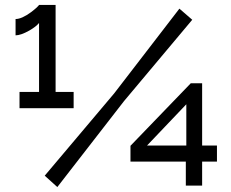

<svg xmlns="http://www.w3.org/2000/svg" viewBox="-20 -751 933 777"><path d="M205 -731H138Q138 -730 129 -721Q124 -716 106 -702Q68 -674 43 -674V-608Q64 -608 98 -627Q126 -643 138 -658V-379H59V-313H278V-379H205ZM482 -342 758 -671 706 -716 442 -373 161 -40 212 6ZM798 -97H858V-162H798V-414H752L508 -161V-97H732V0H798ZM734 -162H575L734 -329Z"/></svg>

Font: RT Raleway SemiBold
Style: Regular
Weight: 400
Designer: Matt McInerney, Pablo Impallari, Rodrigo Fuenzalida — Edited by Milan Moffatt in April 2016
Foundry: Matt McInerney, Pablo Impallari, Rodrigo Fuenzalida — Edited by Milan Moffatt in April 2016
Version: Version 3.001